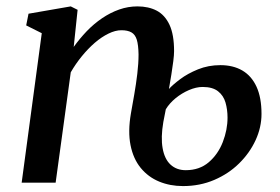

<svg xmlns="http://www.w3.org/2000/svg" viewBox="-20 -586 898 616"><path d="M216.5 -435.5Q235.5 -462 258.2 -485.8Q281 -509.5 307.5 -527.5Q334 -545.5 362.5 -555.5Q391 -565.5 421 -565.5Q456.5 -565.5 482.8 -551.8Q509 -538 523.8 -506.5Q538.5 -475 538.5 -422Q538.5 -409.5 536 -389.8Q533.5 -370 529.8 -347Q526 -324 522 -300.5Q533.5 -313.5 557.8 -331.8Q582 -350 615.2 -363.5Q648.5 -377 687 -377Q728 -377 757.5 -359.8Q787 -342.5 803 -307.8Q819 -273 819 -220.5Q819 -177.5 800 -136.2Q781 -95 747.2 -61.8Q713.5 -28.5 667.5 -8.8Q621.5 11 567 11Q525.5 11 490.5 -3.5Q455.5 -18 431.5 -47.2Q407.5 -76.5 398.8 -120.2Q390 -164 400 -222Q405 -250.5 410.8 -283.2Q416.5 -316 420.5 -349.2Q424.5 -382.5 424.5 -411.5Q424 -442 418.8 -458.8Q413.5 -475.5 401.5 -482.2Q389.5 -489 369.5 -489Q350 -489 328 -478.2Q306 -467.5 284.2 -448.8Q262.5 -430 242.5 -405.5Q222.5 -381 207 -354L158.5 0H49.5L114 -479.5L64 -504.5L71.5 -542L207 -565.5L229 -554.5ZM504 -194.5Q495.5 -145 501.8 -110.2Q508 -75.5 527.2 -57.8Q546.5 -40 576 -40Q620 -40 649.8 -65.5Q679.5 -91 694.8 -130.2Q710 -169.5 710 -208.5Q710 -234.5 703.5 -257Q697 -279.5 679.5 -293.2Q662 -307 630 -307Q609.5 -307 586.2 -297Q563 -287 543.2 -270.8Q523.5 -254.5 512 -235.5Z"/></svg>

Font: Merriweather 24pt Medium
Style: Italic
Weight: 500
Italic angle: -7.8°
Version: Version 2.101